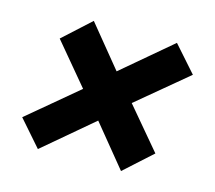

<svg xmlns="http://www.w3.org/2000/svg" viewBox="-78 -609 774 690"><g transform="rotate(15 308.5 -264.0)"><path d="M116 -15 32 -111 217 -266 89 -419 191 -512 317 -358 500 -513 585 -417 399 -262 528 -109 425 -16 299 -170Z"/></g></svg>

Font: Archivo SemiCondensed Black
Style: Italic
Weight: 900
Width: 4
Italic angle: -10°
Designer: Hector Gatti
Foundry: Omnibus-Type
Version: Version 2.001